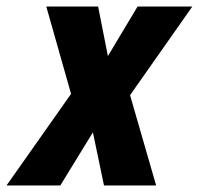

<svg xmlns="http://www.w3.org/2000/svg" viewBox="-74 -569 610 589"><path d="M-54 0 144 -281 68 -549H227L257 -397L348 -549H516L325 -277L405 0H245L211 -163L111 0Z"/></svg>

Font: Noto Sans Condensed ExtraBold
Style: Italic
Weight: 800
Width: 3
Italic angle: -12°
Designer: Monotype Design Team
Foundry: Monotype Imaging Inc.
Version: Version 2.013; ttfautohint (v1.8.4.7-5d5b)